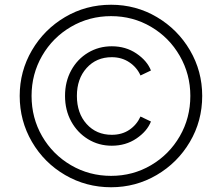

<svg xmlns="http://www.w3.org/2000/svg" viewBox="-20 -777 935 809"><path d="M63 -373Q63 -477 114.5 -565Q166 -653 254 -705Q342 -757 448 -757Q553 -757 641 -705Q729 -653 780.5 -565Q832 -477 832 -373Q832 -267 780 -179Q728 -91 640 -39.5Q552 12 448 12Q343 12 254.5 -39.5Q166 -91 114.5 -179.5Q63 -268 63 -373ZM448 -36Q540 -36 616.5 -81Q693 -126 737.5 -203Q782 -280 782 -373Q782 -464 737.5 -541.5Q693 -619 616.5 -664Q540 -709 448 -709Q356 -709 279 -664Q202 -619 157.5 -542Q113 -465 113 -373Q113 -280 157.5 -203Q202 -126 279 -81Q356 -36 448 -36ZM451 -582Q510 -582 555 -551.5Q600 -521 616 -480L572 -459Q557 -493 525 -514.5Q493 -536 451 -536Q386 -536 345 -490.5Q304 -445 304 -373Q304 -300 345 -254.5Q386 -209 451 -209Q494 -209 525 -230Q556 -251 572 -286L616 -265Q600 -224 555 -193.5Q510 -163 451 -163Q396 -163 351 -190.5Q306 -218 280 -265.5Q254 -313 254 -373Q254 -433 280 -480.5Q306 -528 351 -555Q396 -582 451 -582Z"/></svg>

Font: Eudoxus Sans ExtraLight
Style: Regular
Weight: 200
Designer: Stijn de Vries
Foundry: tokotype
Version: Version 2.005